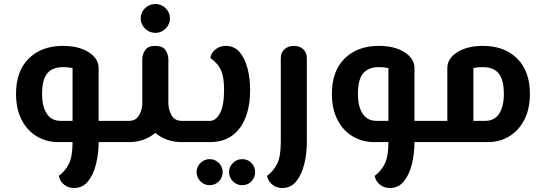

<svg xmlns="http://www.w3.org/2000/svg" viewBox="-20 -709 2724 958"><path d="M270 0Q212 0 164 -28.5Q116 -57 88 -111Q60 -165 60 -241Q60 -354 123.5 -417Q187 -480 294 -480Q373 -480 422.5 -448.5Q472 -417 472 -369V-106H573Q584 -106 588.5 -91.5Q593 -77 593 -53Q593 -29 588.5 -14.5Q584 0 573 0H472Q472 58 459 110.5Q446 163 419 196Q392 229 350 229Q325 229 308 218Q291 207 282.5 192.5Q274 178 274 168Q305 145 323.5 109Q342 73 342 0ZM283 -106H342V-369Q335 -371 322 -372.5Q309 -374 294 -374Q242 -374 216 -343Q190 -312 190 -241Q190 -177 213.5 -141.5Q237 -106 283 -106Z M573 0Q563 0 558 -14.5Q553 -29 553 -53Q553 -77 558 -91.5Q563 -106 573 -106H624Q658 -106 674 -134Q690 -162 690 -193V-414Q690 -437 704 -458.5Q718 -480 755 -480Q792 -480 806 -458.5Q820 -437 820 -414V-193Q820 -162 836 -134Q852 -106 886 -106H937Q948 -106 952.5 -91.5Q957 -77 957 -53Q957 -29 952.5 -14.5Q948 0 937 0H886Q847 0 814 -12Q781 -24 755 -46Q729 -24 696 -12Q663 0 624 0ZM756 -545Q725 -545 703.5 -566.5Q682 -588 682 -617Q682 -647 703.5 -668Q725 -689 756 -689Q785 -689 806.5 -668Q828 -647 828 -617Q828 -588 806.5 -566.5Q785 -545 756 -545Z M937 0Q927 0 922 -14.5Q917 -29 917 -53Q917 -77 922 -91.5Q927 -106 937 -106H1029Q1056 -106 1077 -143Q1098 -180 1098 -261Q1098 -310 1089.5 -339Q1081 -368 1066 -386Q1051 -404 1030 -419Q1030 -430 1038.5 -444Q1047 -458 1064.5 -469Q1082 -480 1107 -480Q1149 -480 1175.5 -449Q1202 -418 1215 -368Q1228 -318 1228 -260Q1228 -139 1176 -69.5Q1124 0 1029 0ZM1188 215Q1162 215 1142.5 196Q1123 177 1123 150Q1123 123 1142.5 104Q1162 85 1188 85Q1216 85 1234.5 104Q1253 123 1253 150Q1253 177 1234.5 196Q1216 215 1188 215ZM1026 215Q1000 215 980.5 196Q961 177 961 150Q961 123 980.5 104Q1000 85 1026 85Q1053 85 1072 104Q1091 123 1091 150Q1091 177 1072 196Q1053 215 1026 215Z M1389 229Q1364 229 1347 218Q1330 207 1321.5 192.5Q1313 178 1313 168Q1344 145 1362.5 109Q1381 73 1381 0V-418Q1381 -447 1399.5 -463.5Q1418 -480 1446 -480Q1475 -480 1493 -463.5Q1511 -447 1511 -418V0Q1511 58 1498 110.5Q1485 163 1458 196Q1431 229 1389 229Z M1846 0Q1788 0 1740 -28.5Q1692 -57 1664 -111Q1636 -165 1636 -241Q1636 -354 1699.5 -417Q1763 -480 1870 -480Q1949 -480 1998.5 -448.5Q2048 -417 2048 -369V-106H2149Q2160 -106 2164.5 -91.5Q2169 -77 2169 -53Q2169 -29 2164.5 -14.5Q2160 0 2149 0H2048Q2048 58 2035 110.5Q2022 163 1995 196Q1968 229 1926 229Q1901 229 1884 218Q1867 207 1858.5 192.5Q1850 178 1850 168Q1881 145 1899.5 109Q1918 73 1918 0ZM1859 -106H1918V-369Q1911 -371 1898 -372.5Q1885 -374 1870 -374Q1818 -374 1792 -343Q1766 -312 1766 -241Q1766 -177 1789.5 -141.5Q1813 -106 1859 -106Z M2149 0Q2139 0 2134 -14.5Q2129 -29 2129 -53Q2129 -77 2134 -91.5Q2139 -106 2149 -106H2212V-369Q2212 -417 2261.5 -448.5Q2311 -480 2390 -480Q2497 -480 2560.5 -417Q2624 -354 2624 -241Q2624 -165 2596 -111Q2568 -57 2520.5 -28.5Q2473 0 2414 0ZM2390 -374Q2375 -374 2362 -372.5Q2349 -371 2342 -369V-106H2401Q2447 -106 2470.5 -141.5Q2494 -177 2494 -241Q2494 -312 2468 -343Q2442 -374 2390 -374Z"/></svg>

Font: El Messiri
Style: Bold
Weight: 700
Designer: Mohamed Gaber
Foundry: Kief Type Foundry
Version: Version 2.020; ttfautohint (v1.8.3)